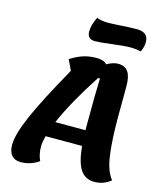

<svg xmlns="http://www.w3.org/2000/svg" viewBox="-141 -1075 1020 1205"><g transform="rotate(15 369.0 -472.5)"><path d="M626 -405Q626 -257 639.5 -158.5Q653 -60 693 -11Q646 27 587 27Q528 27 496.5 -19Q465 -65 455 -171H218Q207 -129 207 -102Q207 -49 226 -11Q202 7 171 17Q140 27 108 27Q70 27 49.5 3.5Q29 -20 29 -65Q29 -132 83.5 -257Q138 -382 265 -608L233 -676Q278 -704 316 -716Q354 -728 399 -728Q450 -728 468 -705Q509 -728 540 -728Q585 -728 606 -698.5Q627 -669 627 -605ZM450 -272V-319Q450 -517 454 -609H442Q318 -419 254 -272ZM312 -878Q312 -918 338 -972Q350 -967 371 -963.5Q392 -960 408 -960Q436 -960 498 -964Q562 -968 597 -968Q673 -968 673 -905Q673 -871 657 -839Q648 -842 627.5 -844.5Q607 -847 588 -847Q550 -847 472 -837Q394 -827 362 -827Q312 -827 312 -878Z"/></g></svg>

Font: Lemonada SemiBold
Style: Regular
Weight: 600
Designer: Mohamed Gaber (Arabic) Eduardo Tunni (Latin)
Foundry: Kief Type Foundry
Version: Version 3.006